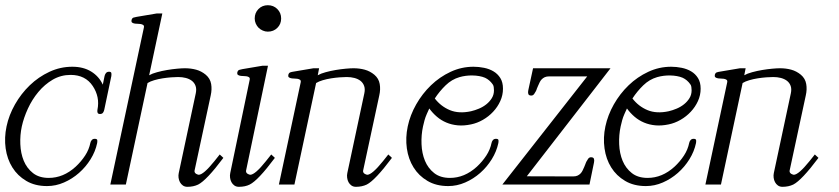

<svg xmlns="http://www.w3.org/2000/svg" viewBox="-24 -719 3269 748"><path d="M382.3 -292Q381.3 -286.1 377.7 -280.5Q374 -274.9 365.7 -274.9Q357.9 -274.9 356.2 -280Q354.5 -285.2 355.5 -290.5Q360.8 -316.9 356 -340.1Q351.1 -363.3 337.4 -383.8Q308.6 -427.2 251 -427.2Q213.4 -427.2 181.6 -408.7Q149.9 -390.1 125.5 -360.8Q101.1 -331.5 84.7 -295.9Q68.4 -260.3 61 -226.6Q53.7 -192.9 55.2 -157.2Q56.6 -121.6 68.6 -92.5Q80.6 -63.5 104.5 -44.7Q128.4 -25.9 166 -25.9Q222.7 -25.9 270.5 -69.3Q292.5 -89.8 307.6 -113Q322.8 -136.2 328.1 -162.6Q329.1 -168 333.3 -173.1Q337.4 -178.2 345.2 -178.2Q354.5 -178.2 355 -172.6Q355.5 -167 354.5 -161.6Q347.7 -128.9 328.9 -98.6Q310.1 -68.4 283.7 -45.2Q257.3 -22 225.3 -8.1Q193.4 5.9 159.2 5.9Q112.3 5.9 78.4 -14.2Q44.4 -34.2 24.2 -66.7Q3.9 -99.1 -2 -140.9Q-7.8 -182.6 1.5 -226.6Q10.7 -270.5 34.4 -312.3Q58.1 -354 92 -386.7Q126 -419.4 168.5 -439.2Q210.9 -459 257.8 -459Q300.8 -459 331.3 -440.2Q361.8 -421.4 376.5 -389.2L383.3 -422.4Q384.3 -428.2 388.4 -433.8Q392.6 -439.5 400.9 -439.5Q409.2 -439.5 409.9 -433.8Q410.6 -428.2 409.7 -422.4Z M846.2 -104Q780.8 -16.6 748 0Q729.5 8.8 706.1 8.8Q695.8 8.8 688.5 3.7Q681.2 -1.5 677 -9.3Q672.9 -17.1 671.6 -26.6Q670.4 -36.1 672.4 -44.9L738.8 -356Q742.2 -372.6 737.8 -384.5Q733.4 -396.5 723.6 -404.1Q713.9 -411.6 700 -415.3Q686 -418.9 669.9 -418.9Q658.7 -418.9 642.6 -417.7Q626.5 -416.5 609.4 -413.8Q592.3 -411.1 576.7 -406.5Q561 -401.9 550.8 -395.5L466.3 0H405.8L536.6 -611.8Q538.1 -618.7 533.9 -621.6Q529.8 -624.5 523.4 -625.5Q517.1 -626.5 509.8 -626.5Q502.4 -626.5 497.6 -627.9Q493.7 -628.9 490.5 -631.3Q487.3 -633.8 488.3 -640.1Q490.2 -648.4 495.8 -650.4Q501.5 -652.3 508.3 -653.3L586.4 -666.5H608.4L557.1 -425.8Q568.8 -432.6 587.9 -437.7Q606.9 -442.9 627.2 -446.3Q647.5 -449.7 666.3 -451.4Q685.1 -453.1 696.3 -453.1Q719.7 -453.1 740.2 -447.5Q760.7 -441.9 777.8 -427.7Q794.9 -413.1 798.6 -391.8Q802.2 -370.6 796.9 -347.2L733.9 -54.2Q732.9 -48.8 736.3 -44.9Q739.7 -41 746.1 -39.1Q750 -38.1 750 -38.1Q768.6 -38.1 811 -90.8L832 -117.2Z M1046.9 -104Q981.4 -16.1 948.7 0Q931.2 8.8 906.7 8.8Q896.5 8.8 889.2 3.7Q881.8 -1.5 877.7 -9.3Q873.5 -17.1 872.3 -26.6Q871.1 -36.1 873 -44.9L948.7 -408.2Q950.2 -415 946.3 -418Q942.4 -420.9 935.8 -421.9Q929.2 -422.9 921.9 -422.9Q914.6 -422.9 909.7 -424.3Q905.8 -425.3 902.6 -427.7Q899.4 -430.2 900.4 -436.5Q902.3 -444.8 908.2 -446.8Q914.1 -448.7 920.4 -449.7L998.5 -462.9H1020L934.6 -54.2Q933.6 -48.8 937 -44.9Q940.4 -41 946.8 -39.1Q950.7 -38.1 950.7 -38.1Q969.7 -38.1 1011.7 -90.8L1032.7 -117.2ZM1071.3 -647Q1071.3 -625 1056.4 -610.4Q1041.5 -595.7 1019.5 -595.7Q1009.3 -595.7 999.8 -599.9Q990.2 -604 983.4 -610.8Q976.6 -617.7 972.4 -627.2Q968.3 -636.7 968.3 -647Q968.3 -668.9 982.9 -683.8Q997.6 -698.7 1019.5 -698.7Q1041.5 -698.7 1056.4 -683.8Q1071.3 -668.9 1071.3 -647Z M1502.9 -104Q1437.5 -16.6 1404.8 0Q1386.2 8.8 1362.8 8.8Q1352.5 8.8 1345.2 3.7Q1337.9 -1.5 1333.7 -9.3Q1329.6 -17.1 1328.4 -26.6Q1327.1 -36.1 1329.1 -44.9L1395.5 -356Q1398.9 -372.6 1394.5 -384.5Q1390.1 -396.5 1380.4 -404.1Q1370.6 -411.6 1356.7 -415.3Q1342.8 -418.9 1326.7 -418.9Q1315.4 -418.9 1299.3 -417.7Q1283.2 -416.5 1266.1 -413.8Q1249 -411.1 1233.4 -406.5Q1217.8 -401.9 1207.5 -395.5L1123 0H1062.5L1147.5 -398.4Q1148.9 -405.3 1144.8 -408.2Q1140.6 -411.1 1134.3 -412.1Q1127.9 -413.1 1120.6 -413.1Q1113.3 -413.1 1108.4 -414.6Q1104.5 -415.5 1101.3 -418Q1098.1 -420.4 1099.1 -426.8Q1101.1 -435.1 1106.7 -437Q1112.3 -439 1119.1 -439.9L1197.3 -453.1H1219.2L1213.9 -425.8Q1225.6 -432.6 1244.6 -437.7Q1263.7 -442.9 1283.9 -446.3Q1304.2 -449.7 1323 -451.4Q1341.8 -453.1 1353 -453.1Q1376.5 -453.1 1397 -447.5Q1417.5 -441.9 1434.6 -427.7Q1451.7 -413.1 1455.3 -391.8Q1459 -370.6 1453.6 -347.2L1390.6 -54.2Q1389.6 -48.8 1393.1 -44.9Q1396.5 -41 1402.8 -39.1Q1406.7 -38.1 1406.7 -38.1Q1425.3 -38.1 1467.8 -90.8L1488.8 -117.2Z M1935.5 -373.5Q1935.5 -348.1 1925 -325.2Q1914.6 -302.2 1897.2 -283.7Q1879.9 -265.1 1857.4 -252.2Q1835 -239.3 1811 -234.4Q1783.2 -228.5 1759.3 -230.7Q1735.4 -232.9 1715.1 -241.5Q1694.8 -250 1678.2 -264.2Q1661.6 -278.3 1648.4 -296.4L1638.7 -274.9Q1633.3 -262.7 1629.9 -250.5Q1626.5 -238.3 1624 -226.6Q1616.7 -192.9 1618.2 -157.2Q1619.6 -121.6 1631.6 -92.5Q1643.6 -63.5 1667.5 -44.7Q1691.4 -25.9 1729 -25.9Q1785.6 -25.9 1833.5 -69.3Q1855.5 -89.8 1870.6 -113Q1885.7 -136.2 1891.1 -162.6Q1892.1 -168 1896.2 -173.1Q1900.4 -178.2 1908.2 -178.2Q1917.5 -178.2 1918 -172.6Q1918.5 -167 1917.5 -161.6Q1910.6 -128.9 1891.8 -98.6Q1873 -68.4 1846.7 -45.2Q1820.3 -22 1788.3 -8.1Q1756.3 5.9 1722.2 5.9Q1675.3 5.9 1641.4 -14.2Q1607.4 -34.2 1587.2 -66.7Q1566.9 -99.1 1561 -140.9Q1555.2 -182.6 1564.5 -226.6Q1573.7 -270.5 1597.4 -312.3Q1621.1 -354 1655 -386.7Q1689 -419.4 1731.4 -439.2Q1773.9 -459 1820.8 -459Q1841.3 -459 1861.8 -454.8Q1882.3 -450.7 1898.7 -440.9Q1915 -431.2 1925.3 -414.8Q1935.5 -398.4 1935.5 -373.5ZM1900.4 -367.2Q1900.4 -374 1899.4 -380.4Q1898.4 -386.7 1895 -391.1Q1883.3 -407.7 1865.7 -416Q1855.5 -420.4 1842.8 -422.6Q1830.1 -424.8 1816.9 -425Q1803.7 -425.3 1790.8 -423.6Q1777.8 -421.9 1766.1 -418.5Q1735.8 -409.7 1712.2 -386.7Q1688.5 -363.8 1669.9 -335.4Q1693.4 -304.7 1728.5 -290Q1763.7 -275.4 1811 -285.6Q1826.2 -289.1 1842.3 -295.9Q1858.4 -302.7 1871.1 -313Q1883.8 -323.2 1892.1 -336.7Q1900.4 -350.1 1900.4 -367.2Z M2354.5 -453.1 2028.3 -32.2 2209 -31.7Q2219.2 -31.7 2226.1 -34.9Q2232.9 -38.1 2237.8 -43.2Q2242.7 -48.3 2245.8 -54.9Q2249 -61.5 2252 -68.4Q2256.8 -79.1 2260.3 -88.9Q2259.3 -86.9 2259.3 -84.5Q2259.3 -82 2257.3 -82L2260.3 -88.9Q2262.7 -93.8 2267.1 -100.1Q2271.5 -106.4 2278.3 -106.4Q2288.1 -106.4 2290 -100.1Q2292 -93.8 2290 -85.4L2272.5 0H1933.1L2263.7 -421.4H2115.2Q2105 -421.4 2098.1 -418.2Q2091.3 -415 2086.4 -409.9Q2081.5 -404.8 2078.4 -398.2Q2075.2 -391.6 2072.3 -384.8Q2069.8 -379.4 2067.9 -374.5Q2065.9 -369.6 2064 -364.3Q2064.9 -366.2 2064.9 -368.7Q2064.9 -371.1 2066.9 -371.1L2064 -364.3Q2061.5 -359.4 2057.1 -353Q2052.7 -346.7 2045.9 -346.7Q2036.1 -346.7 2034.2 -353Q2032.2 -359.4 2034.2 -367.7L2052.7 -453.1Z M2705.6 -373.5Q2705.6 -348.1 2695.1 -325.2Q2684.6 -302.2 2667.2 -283.7Q2649.9 -265.1 2627.4 -252.2Q2605 -239.3 2581.1 -234.4Q2553.2 -228.5 2529.3 -230.7Q2505.4 -232.9 2485.1 -241.5Q2464.8 -250 2448.2 -264.2Q2431.6 -278.3 2418.5 -296.4L2408.7 -274.9Q2403.3 -262.7 2399.9 -250.5Q2396.5 -238.3 2394 -226.6Q2386.7 -192.9 2388.2 -157.2Q2389.6 -121.6 2401.6 -92.5Q2413.6 -63.5 2437.5 -44.7Q2461.4 -25.9 2499 -25.9Q2555.7 -25.9 2603.5 -69.3Q2625.5 -89.8 2640.6 -113Q2655.8 -136.2 2661.1 -162.6Q2662.1 -168 2666.3 -173.1Q2670.4 -178.2 2678.2 -178.2Q2687.5 -178.2 2688 -172.6Q2688.5 -167 2687.5 -161.6Q2680.7 -128.9 2661.9 -98.6Q2643.1 -68.4 2616.7 -45.2Q2590.3 -22 2558.3 -8.1Q2526.4 5.9 2492.2 5.9Q2445.3 5.9 2411.4 -14.2Q2377.4 -34.2 2357.2 -66.7Q2336.9 -99.1 2331.1 -140.9Q2325.2 -182.6 2334.5 -226.6Q2343.8 -270.5 2367.4 -312.3Q2391.1 -354 2425 -386.7Q2459 -419.4 2501.5 -439.2Q2543.9 -459 2590.8 -459Q2611.3 -459 2631.8 -454.8Q2652.3 -450.7 2668.7 -440.9Q2685.1 -431.2 2695.3 -414.8Q2705.6 -398.4 2705.6 -373.5ZM2670.4 -367.2Q2670.4 -374 2669.4 -380.4Q2668.5 -386.7 2665 -391.1Q2653.3 -407.7 2635.7 -416Q2625.5 -420.4 2612.8 -422.6Q2600.1 -424.8 2586.9 -425Q2573.7 -425.3 2560.8 -423.6Q2547.9 -421.9 2536.1 -418.5Q2505.9 -409.7 2482.2 -386.7Q2458.5 -363.8 2439.9 -335.4Q2463.4 -304.7 2498.5 -290Q2533.7 -275.4 2581.1 -285.6Q2596.2 -289.1 2612.3 -295.9Q2628.4 -302.7 2641.1 -313Q2653.8 -323.2 2662.1 -336.7Q2670.4 -350.1 2670.4 -367.2Z M3164.6 -104Q3099.1 -16.6 3066.4 0Q3047.9 8.8 3024.4 8.8Q3014.2 8.8 3006.8 3.7Q2999.5 -1.5 2995.4 -9.3Q2991.2 -17.1 2990 -26.6Q2988.8 -36.1 2990.7 -44.9L3057.1 -356Q3060.5 -372.6 3056.2 -384.5Q3051.8 -396.5 3042 -404.1Q3032.2 -411.6 3018.3 -415.3Q3004.4 -418.9 2988.3 -418.9Q2977.1 -418.9 2960.9 -417.7Q2944.8 -416.5 2927.7 -413.8Q2910.6 -411.1 2895 -406.5Q2879.4 -401.9 2869.1 -395.5L2784.7 0H2724.1L2809.1 -398.4Q2810.5 -405.3 2806.4 -408.2Q2802.2 -411.1 2795.9 -412.1Q2789.6 -413.1 2782.2 -413.1Q2774.9 -413.1 2770 -414.6Q2766.1 -415.5 2762.9 -418Q2759.8 -420.4 2760.7 -426.8Q2762.7 -435.1 2768.3 -437Q2773.9 -439 2780.8 -439.9L2858.9 -453.1H2880.9L2875.5 -425.8Q2887.2 -432.6 2906.2 -437.7Q2925.3 -442.9 2945.6 -446.3Q2965.8 -449.7 2984.6 -451.4Q3003.4 -453.1 3014.6 -453.1Q3038.1 -453.1 3058.6 -447.5Q3079.1 -441.9 3096.2 -427.7Q3113.3 -413.1 3116.9 -391.8Q3120.6 -370.6 3115.2 -347.2L3052.2 -54.2Q3051.3 -48.8 3054.7 -44.9Q3058.1 -41 3064.5 -39.1Q3068.4 -38.1 3068.4 -38.1Q3086.9 -38.1 3129.4 -90.8L3150.4 -117.2Z"/></svg>

Font: Atsinvsda
Style: Italic
Weight: 400
Italic angle: -12°
Designer: Al Webster
Foundry: Al Webster and Michael Everson
Version: Version 2.000